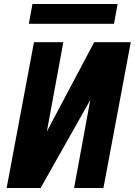

<svg xmlns="http://www.w3.org/2000/svg" viewBox="-20 -935 670 955"><path d="M348.5 0 429 -437.5 182 0H13L149 -725H295L213 -280.5L247.5 -346L448.5 -725H630.5L494.5 0ZM141.5 -915H565L547 -816.5H123.5Z"/></svg>

Font: JuliaMono ExtraBold
Style: Italic
Weight: 800
Italic angle: -9°
Monospace: yes
Designer: cormullion
Foundry: corm
Version: Version 0.057; ttfautohint (v1.8.4)